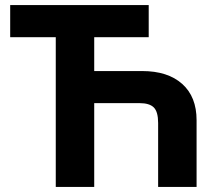

<svg xmlns="http://www.w3.org/2000/svg" viewBox="-20 -734 845 754"><path d="M564 -714V-588H350V-455H538Q639 -455 695.5 -404.5Q752 -354 752 -262V0H601V-251Q601 -295 584 -312Q567 -329 528 -329H350V0H199V-588H20V-714Z"/></svg>

Font: Noto Sans IKEA
Style: Bold
Weight: 600
Designer: Monotype Design Team
Foundry: Monotype Imaging Inc.
Version: Version 2.001